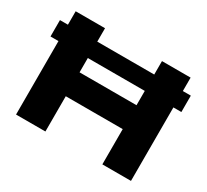

<svg xmlns="http://www.w3.org/2000/svg" viewBox="-140 -914 1213 1127"><g transform="rotate(30 466.5 -350.0)"><path d="M23 -498V-609H77V-700H276V-609H662V-700H856V-609H910V-498H856V0H662V-239H276V0H77V-498ZM276 -401H662V-498H276Z"/></g></svg>

Font: Georama Extended
Style: Bold
Weight: 700
Width: 7
Designer: Jean-Baptiste Levee
Foundry: Production Type
Version: Version 1.000